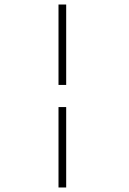

<svg xmlns="http://www.w3.org/2000/svg" viewBox="-20 -770 570 850"><path d="M239 -750H273V-394H239ZM239 -296H273V60H239Z"/></svg>

Font: TitilliumText22L Th
Style: Thin
Weight: 100
Designer: Campivisivi
Foundry: Campivisivi
Version: 1.000